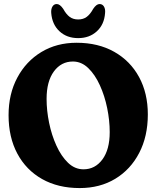

<svg xmlns="http://www.w3.org/2000/svg" viewBox="-20 -922 783 952"><path d="M360 -710Q467 -710 546.5 -665Q626 -620 669.5 -540Q713 -460 713 -354.5Q713 -246 670.2 -163.8Q627.5 -81.5 551.5 -35.5Q475.5 10.5 375 10.5Q268 10.5 188.8 -34.2Q109.5 -79 66 -160.2Q22.5 -241.5 22.5 -351Q22.5 -456 65.8 -537Q109 -618 185 -664Q261 -710 360 -710ZM524 -267Q524 -324.5 511.5 -385.8Q499 -447 475.2 -499.2Q451.5 -551.5 417.8 -584.2Q384 -617 341.5 -617Q283.5 -617 247.2 -567.8Q211 -518.5 211 -431.5Q211 -374 223.5 -313Q236 -252 259.8 -199.8Q283.5 -147.5 317.2 -115Q351 -82.5 394 -82.5Q451.5 -82.5 487.8 -131.5Q524 -180.5 524 -267ZM367.5 -825.5Q393 -825.5 410.2 -838.5Q427.5 -851.5 442 -878Q458 -902 473.5 -902Q488 -902 495.5 -889.5Q503 -877 501 -857.5Q497 -800.5 460.2 -766.8Q423.5 -733 367.5 -733Q311.5 -733 275 -766.8Q238.5 -800.5 234 -857.5Q232.5 -877 240 -889.5Q247.5 -902 261.5 -902Q277 -902 293.5 -878Q308 -851.5 325.2 -838.5Q342.5 -825.5 367.5 -825.5Z"/></svg>

Font: Fraunces 144pt SuperSoft
Style: Bold
Weight: 700
Version: Version 1.000;[b76b70a41]